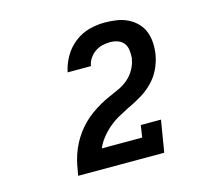

<svg xmlns="http://www.w3.org/2000/svg" viewBox="-82 -936 763 707"><g transform="rotate(-15 300.0 -583.0)"><path d="M133 -323V-324Q136 -343 140 -363Q144 -383 150.5 -402Q157 -421 166.5 -439.5Q176 -458 188.5 -475Q201 -492 216 -507Q231 -522 248.5 -534.5Q266 -547 284.5 -557.5Q303 -568 322 -576Q341 -584 360 -593Q379 -602 395 -616Q411 -630 421.5 -649Q432 -668 435 -687L436 -689Q437 -704 435.5 -719.5Q434 -735 425.5 -746.5Q417 -758 403 -763Q389 -768 373 -768Q359 -768 344 -764.5Q329 -761 316 -752Q303 -743 294 -729.5Q285 -716 283 -701H194Q200 -731 216 -759Q232 -787 257.5 -807Q283 -827 313 -835Q343 -843 373 -843Q396 -843 418.5 -839.5Q441 -836 460.5 -826.5Q480 -817 495 -801.5Q510 -786 517.5 -766Q525 -746 526 -723Q527 -700 523 -677Q518 -651 506 -626Q494 -601 474 -580.5Q454 -560 430 -545.5Q406 -531 381 -519H380Q359 -508 338.5 -497Q318 -486 300 -471Q282 -456 267 -437.5Q252 -419 243 -398H397L404 -444H481L461 -323Z"/></g></svg>

Font: Iosevka Etoile
Style: Bold Italic
Weight: 700
Italic angle: -9°
Designer: Belleve Invis
Foundry: Belleve Invis
Version: Version 28.1.0; ttfautohint (v1.8.4)